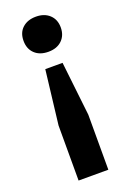

<svg xmlns="http://www.w3.org/2000/svg" viewBox="-144 -604 570 846"><g transform="rotate(-20 141.0 -181.5)"><path d="M101 -321.5H182L210.5 -68V190H71V-68ZM141 -553Q180 -553 204 -530.8Q228 -508.5 228 -471Q228 -434 204.5 -411.2Q181 -388.5 141 -388.5Q100.5 -388.5 77 -411Q53.5 -433.5 53.5 -471Q53.5 -509.5 77.5 -531.2Q101.5 -553 141 -553Z"/></g></svg>

Font: Encode Sans SC SemiBold
Style: Regular
Weight: 600
Version: Version 3.002